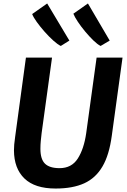

<svg xmlns="http://www.w3.org/2000/svg" viewBox="-20 -1079 732 1107"><path d="M300.5 8Q181 8 121 -49.8Q61 -107.5 60.5 -212Q60.5 -227 62 -246.2Q63.5 -265.5 67.5 -291.5L129.5 -747H280L220 -311.5Q217.5 -289.5 215.2 -267Q213 -244.5 213 -221Q213 -161 239.5 -135.2Q266 -109.5 323.5 -109.5Q393 -109.5 428.5 -165Q464 -220.5 477 -311L537 -747H686.5L624.5 -296Q609.5 -185 571 -119.5Q532 -52.5 465.8 -22.2Q399.5 8 300.5 8ZM330.5 -814Q312.5 -822.5 287.5 -845Q262.5 -867.5 237.2 -896Q212 -924.5 192.2 -952Q172.5 -979.5 165.5 -998L252 -1059L380 -845ZM560 -814Q542 -823 518.2 -846Q494.5 -869 470.8 -897.5Q447 -926 428.8 -953.5Q410.5 -981 403 -1000L487 -1059L612.5 -845Z"/></svg>

Font: Merriweather Sans Italic
Style: Bold
Weight: 700
Italic angle: -7.5°
Designer: Eben Sorkin
Foundry: Eben Sorkin
Version: Version 1.008; ttfautohint (v1.7.19-72a1) -l 8 -r 50 -G 200 